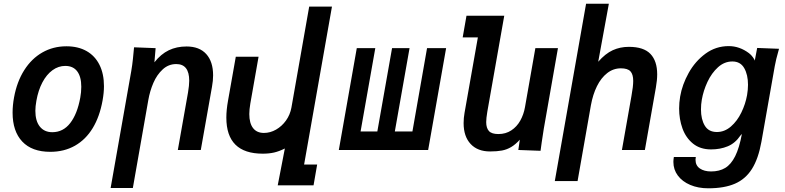

<svg xmlns="http://www.w3.org/2000/svg" viewBox="-20 -810 4240 1037"><path d="M48 -201.5Q48 -241.5 56 -284.5Q71.5 -369 111 -431.2Q150.5 -493.5 209 -526.8Q267.5 -560 338.5 -560Q402 -560 447.5 -534.2Q493 -508.5 517.2 -460Q541.5 -411.5 541.5 -344.5Q541.5 -309 534 -267.5Q518.5 -180.5 480.8 -118.2Q443 -56 384.8 -23Q326.5 10 251.5 10Q152.5 10 100.2 -45.5Q48 -101 48 -201.5ZM413.5 -282.5Q419 -312 419 -341.5Q419 -395.5 397 -424.8Q375 -454 332.5 -454Q295.5 -454 263.5 -430.8Q231.5 -407.5 209 -365Q186.5 -322.5 176.5 -265.5Q171 -235 171 -211.5Q171 -156.5 195.2 -126.2Q219.5 -96 262.5 -96Q321 -96 359.2 -145.2Q397.5 -194.5 413.5 -282.5Z M704 -554.5 820.5 -550 814 -473.5Q849 -518 891.5 -538.5Q934 -559 987.5 -559Q1057 -559 1094 -518Q1131 -477 1131 -403Q1131 -374.5 1125 -341.5L1064.5 0H940.5L995.5 -310.5Q1002 -349.5 1002 -374Q1002 -464 932 -464Q890 -464 858.8 -435.2Q827.5 -406.5 808.5 -362.5Q789.5 -318.5 781 -269.5L697.5 205.5H577.5L689 -426.5Q694.5 -458.5 697.8 -490.5Q701 -522.5 704 -554.5Z M1399 20Q1202.5 20 1202.5 -174.5Q1202.5 -216 1211.5 -266L1253.5 -503.5H1376.5L1332 -250.5Q1326.5 -218.5 1326.5 -194Q1326.5 -144.5 1346.8 -118.2Q1367 -92 1405.5 -92Q1439.5 -92 1471 -110Q1502.5 -128 1524.8 -159.2Q1547 -190.5 1554 -229L1650 -774.5H1773L1622.5 78.5H1693L1673.5 191H1480L1518.5 -8Q1487.5 7.5 1460.2 13.8Q1433 20 1399 20Z M2292.5 0H1810L1907 -550H2007L1927.5 -100H2018L2097.5 -550H2192L2112.5 -100H2207.5L2286.5 -550H2389.5Z M2484 -145Q2484 -172.5 2489 -200.5L2561 -608H2479L2499.5 -725H2703.5L2612 -206.5Q2606 -170.5 2606 -150.5Q2606 -118.5 2620.8 -102.2Q2635.5 -86 2672 -86Q2711.5 -86 2741.5 -105.8Q2771.5 -125.5 2790 -158.5Q2808.5 -191.5 2815.5 -231.5L2871.5 -550H2993.5L2917 -114.5Q2913 -90.5 2906 -42.5L2899.5 4.5L2779.5 0L2787.5 -55.5Q2764 -29.5 2740.8 -15.8Q2717.5 -2 2691 3Q2664.5 8 2627 8Q2559.5 8 2521.8 -32.5Q2484 -73 2484 -145Z M3145.5 -790H3268.5L3211 -476.5Q3249.5 -520.5 3289.5 -538.8Q3329.5 -557 3376.5 -557Q3456.5 -557 3493 -518.8Q3529.5 -480.5 3529.5 -409Q3529.5 -377 3522.5 -337.5L3463 0H3339L3390.5 -291.5Q3400 -343 3400 -373Q3400 -408.5 3385 -424.8Q3370 -441 3333.5 -441Q3292.5 -441 3259.5 -415.2Q3226.5 -389.5 3204.2 -344.5Q3182 -299.5 3171.5 -241.5L3099.5 168H2976.5Z M3617 64.5Q3617 53 3619.5 38H3738Q3736.5 45.5 3736.5 52.5Q3736.5 84 3760 100Q3783.5 116 3820.5 116Q3865.5 116 3897 97Q3928.5 78 3950.8 33.5Q3973 -11 3987 -86.5L3979 -78Q3951 -36.5 3910.5 -19.8Q3870 -3 3820.5 -3Q3762 -3 3723.2 -34.2Q3684.5 -65.5 3666.2 -115.8Q3648 -166 3648 -224.5Q3648 -255.5 3653.5 -288.5Q3664.5 -353 3699.5 -416Q3734.5 -479 3790.2 -520Q3846 -561 3916 -561Q3974 -561 4025 -523Q4037 -514 4046.2 -501.2Q4055.5 -488.5 4056.5 -482.5L4069.5 -551L4187.5 -546.5Q4169.5 -483.5 4164.5 -452.5L4092.5 -44.5Q4076 47.5 4041.2 102.5Q4006.5 157.5 3949.2 182.2Q3892 207 3805.5 207Q3751 207 3708 188.8Q3665 170.5 3641 138.2Q3617 106 3617 64.5ZM4015 -296.5Q4020 -326.5 4020 -352Q4020 -406.5 3999.5 -442.2Q3979 -478 3935.5 -478Q3892.5 -478 3858 -446.8Q3823.5 -415.5 3801.2 -368Q3779 -320.5 3770.5 -271.5Q3766 -246 3766 -218.5Q3766 -166 3786.5 -131.5Q3807 -97 3852 -97Q3893.5 -97 3927.8 -126.8Q3962 -156.5 3984.2 -202.5Q4006.5 -248.5 4015 -296.5Z"/></svg>

Font: JuliaMono
Style: Bold Italic
Weight: 700
Italic angle: -9°
Monospace: yes
Designer: cormullion
Foundry: corm
Version: Version 0.057; ttfautohint (v1.8.4)